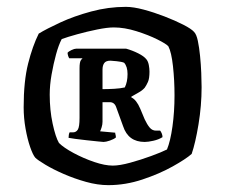

<svg xmlns="http://www.w3.org/2000/svg" viewBox="-20 -755 657 560"><path d="M296 -215Q265 -215 231 -224.5Q197 -234 166 -247.5Q135 -261 112.5 -274.5Q90 -288 83 -295Q76 -303 68 -326Q60 -349 54.5 -380Q49 -411 49 -442Q49 -518 62 -569.5Q75 -621 93 -657Q116 -671 156 -689.5Q196 -708 246 -721.5Q296 -735 347 -735Q369 -735 399 -727Q429 -719 460 -707Q491 -695 514.5 -683Q538 -671 546 -662Q553 -655 557 -636Q561 -617 563.5 -592Q566 -567 567 -542.5Q568 -518 568 -501Q568 -447 559 -392.5Q550 -338 539 -306Q522 -291 483.5 -269.5Q445 -248 395.5 -231.5Q346 -215 296 -215ZM309 -272Q329 -272 360 -280.5Q391 -289 421 -300Q451 -311 467 -319Q477 -343 483 -386Q489 -429 489 -477Q489 -521 484.5 -562Q480 -603 471 -620Q465 -627 439 -640Q413 -653 378 -664Q343 -675 312 -675Q293 -675 263.5 -669Q234 -663 205 -655Q176 -647 160 -641Q151 -624 143.5 -596.5Q136 -569 130.5 -538Q125 -507 125 -479Q125 -434 133.5 -394.5Q142 -355 152 -338Q166 -324 195 -308.5Q224 -293 255 -282.5Q286 -272 309 -272ZM282 -341Q280 -341 265.5 -342.5Q251 -344 232.5 -346Q214 -348 199 -350Q184 -352 180 -353Q180 -363 183 -369H193Q202 -369 207 -377Q212 -385 212 -411V-556Q212 -574 216 -579.5Q220 -585 221 -585H182Q178 -591 177 -601Q180 -605 188.5 -609Q197 -613 202 -613H348Q366 -608 383 -599.5Q400 -591 407 -582Q412 -576 414 -565.5Q416 -555 416 -546Q416 -526 411.5 -516Q407 -506 402 -499Q395 -491 384 -485Q373 -479 363 -473V-471Q378 -464 389 -438L402 -407Q409 -392 416.5 -383Q424 -374 435 -374H447Q449 -372 451.5 -366.5Q454 -361 454 -355Q443 -348 427.5 -344.5Q412 -341 402 -341Q354 -341 339 -387L319 -442Q314 -457 300 -457H279V-400Q279 -392 276.5 -384Q274 -376 272 -372L316 -368Q316 -365 317 -362Q318 -359 318 -354Q312 -349 300.5 -345Q289 -341 282 -341ZM279 -495Q295 -495 313 -496Q331 -497 344 -500Q352 -516 352 -539Q352 -561 342 -572Q335 -575 320 -576.5Q305 -578 302 -578Q289 -578 284 -571Q279 -564 279 -552Z"/></svg>

Font: Texturina ExtraBold
Style: Regular
Weight: 800
Designer: Guillermo Torres Carreño
Foundry: Omnibus-Type
Version: Version 1.002; ttfautohint (v1.8.3)